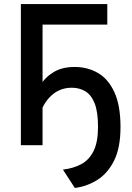

<svg xmlns="http://www.w3.org/2000/svg" viewBox="-20 -720 656 952"><path d="M351 212 292 121Q343.5 115 382.8 94Q422 73 444 28.8Q466 -15.5 466 -91Q466 -166.5 448.8 -208.8Q431.5 -251 402 -268Q372.5 -285 336.5 -285Q284 -285 245.5 -255.2Q207 -225.5 185 -173.5L141.5 -199.5Q151.5 -250 176.8 -292.8Q202 -335.5 244.8 -361.8Q287.5 -388 349.5 -388Q414.5 -388 466 -358Q517.5 -328 547.5 -262.2Q577.5 -196.5 577.5 -90Q577.5 13 545.5 76.8Q513.5 140.5 462 172.5Q410.5 204.5 351 212ZM83.5 0V-700H512V-598H191V0Z"/></svg>

Font: Overpass Mono SemiBold
Style: Regular
Weight: 600
Monospace: yes
Designer: Delve Withrington, Dave Bailey
Foundry: Delve Fonts LLC
Version: Version 4.000